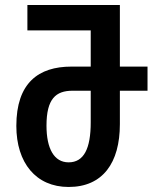

<svg xmlns="http://www.w3.org/2000/svg" viewBox="-20 -734 639 764"><path d="M253 10C389 10 457 -86 457 -240V-373H567V-469H457V-714H89V-613H341V-469H264C133 -469 45 -404 45 -233C45 -86 123 10 253 10ZM253 -88C195 -88 165 -143 165 -234C165 -341 202 -373 269 -373H341V-247C341 -143 314 -88 253 -88Z"/></svg>

Font: Noto Sans Georgian ExtraCondensed SemiBold
Style: Regular
Weight: 600
Width: 2
Designer: Monotype Design Team, Akaki Razmadze
Foundry: Google LLC
Version: Version 2.005